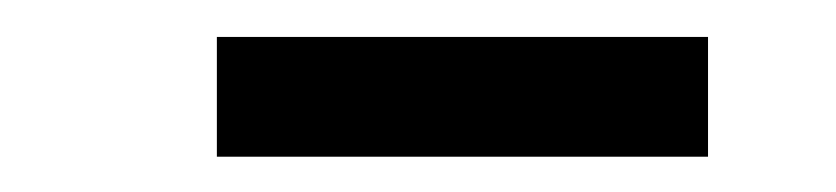

<svg xmlns="http://www.w3.org/2000/svg" viewBox="-20 -655 457 105"><path d="M98.6 -569.3V-634.8H367.2V-569.3Z"/></svg>

Font: HK Grotesk Medium
Style: Regular
Weight: 500
Designer: Alfredo Marco Pradil and Stefan Peev
Foundry: Hanken Design Co.
Version: Version 1.045;PS 001.045;hotconv 1.0.88;makeotf.lib2.5.64775